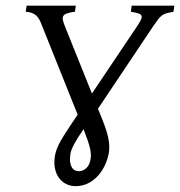

<svg xmlns="http://www.w3.org/2000/svg" viewBox="-20 -635 628 670"><path d="M296.4 -82Q297.4 -89.8 296.9 -98.9Q296.4 -107.9 293.5 -119.9Q290.5 -131.8 285.2 -147.5Q279.8 -163.1 271.5 -184.1Q228.5 -122.6 225.6 -97.2Q223.1 -80.1 224.9 -68.8Q226.6 -57.6 231 -50.5Q235.4 -43.5 241.9 -40.5Q248.5 -37.6 255.9 -37.6Q269.5 -37.6 281.5 -48.6Q293.5 -59.6 296.4 -82ZM585.4 -594.2Q570.8 -591.3 561.5 -588.9Q552.2 -586.4 545.4 -581.3Q538.6 -576.2 531.7 -567.4Q524.9 -558.6 514.6 -543.5L321.8 -255.4L327.1 -242.7Q338.4 -215.3 345.7 -195.1Q353 -174.8 356.7 -158.9Q360.4 -143.1 361.1 -130.4Q361.8 -117.7 360.4 -105Q357.4 -85 348.6 -64Q339.8 -43 325.2 -25.4Q310.5 -7.8 290 3.4Q269.5 14.6 243.2 14.6Q227.1 14.6 212.4 7.8Q197.8 1 187.5 -12Q177.2 -24.9 172.6 -43.5Q168 -62 170.9 -85.9Q172.4 -98.1 176.3 -109.6Q180.2 -121.1 186.5 -133.5Q192.9 -146 202.1 -160.9Q211.4 -175.8 224.1 -194.8L251 -234.9L127 -544.4Q122.1 -557.6 117.4 -566.4Q112.8 -575.2 106.4 -580.8Q100.1 -586.4 91.6 -589.6Q83 -592.8 69.8 -594.2L72.8 -615.2H244.6L241.7 -594.2Q224.1 -591.8 214.6 -588.6Q205.1 -585.4 201.4 -580.1Q197.8 -574.7 199.2 -566.2Q200.7 -557.6 206.1 -544.4L300.8 -308.6L458.5 -543.5Q468.3 -558.1 472.2 -566.9Q476.1 -575.7 473.4 -580.8Q470.7 -585.9 461.7 -588.6Q452.6 -591.3 436.5 -594.2L439.5 -615.2H588.4L585.4 -594.2Z"/></svg>

Font: Gentium
Style: Italic
Weight: 400
Italic angle: -7°
Designer: J. Victor Gaultney
Version: Version 1.02; 2005; OFL release